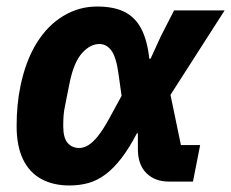

<svg xmlns="http://www.w3.org/2000/svg" viewBox="-20 -557 709 589"><path d="M594 -112 572 0H498Q455 0 429 -26Q403 -52 403 -99V-148H400Q376 -102 352 -71Q328 -40 303 -21.5Q278 -3 251 4.5Q224 12 193 12Q143 12 106.5 -8Q70 -28 50.5 -68.5Q31 -109 31 -170Q31 -204 34 -235Q37 -266 43 -294Q59 -371 92.5 -425Q126 -479 174 -508Q222 -537 278 -537Q329 -537 362 -520.5Q395 -504 413.5 -468.5Q432 -433 438 -377H442L474 -447L514 -525H669L503 -266L535 -112ZM223 -103Q236 -103 250 -111Q264 -119 280.5 -139.5Q297 -160 317 -197L353 -263L344 -327Q337 -381 322 -401.5Q307 -422 285 -422Q257 -422 232 -394.5Q207 -367 194 -305L180 -235Q176 -216 175 -202Q174 -188 174 -170Q174 -134 187.5 -118.5Q201 -103 223 -103Z"/></svg>

Font: IBM Plex Sans
Style: Italic
Weight: 400
Italic angle: -11.31°
Designer: Mike Abbink, Paul van der Laan, Pieter van Rosmalen
Foundry: Bold Monday
Version: Version 3.201